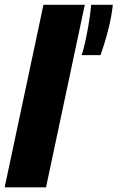

<svg xmlns="http://www.w3.org/2000/svg" viewBox="-21 -802 503 822"><path d="M342 -781.5 176 0H-1L165 -781.5ZM462 -781.5Q457 -735.5 446.5 -691.5Q436 -647.5 425.2 -614Q414.5 -580.5 409.5 -566H328.5Q334 -581 341.8 -614Q349.5 -647 357.2 -690.8Q365 -734.5 369.5 -781.5Z"/></svg>

Font: Epilogue ExtraBold
Style: Italic
Weight: 800
Italic angle: -12°
Designer: Tyler Finck
Foundry: Etcetera Type Co
Version: Version 2.111; ttfautohint (v1.8.3)